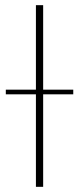

<svg xmlns="http://www.w3.org/2000/svg" viewBox="-20 -723 306 743"><path d="M2.5 -376H119V-703H147V-376H263.5V-358H147V0H119V-358H2.5Z"/></svg>

Font: Lato Thin
Style: Regular
Weight: 200
Designer: Lukasz Dziedzic
Foundry: tyPoland Lukasz Dziedzic
Version: Version 2.007; 2014-02-27